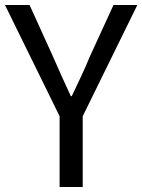

<svg xmlns="http://www.w3.org/2000/svg" viewBox="-21 -753 573 773"><path d="M219 0H312V-285L532 -733H436L341 -526C319 -472 294 -421 268 -366H264C238 -421 216 -472 192 -526L98 -733H-1L219 -285Z"/></svg>

Font: Noto Sans Japanese Regular
Style: Regular
Weight: 400
Designer: Ryoko NISHIZUKA (kana & ideographs); Paul D. Hunt (Latin, Greek & Cyrillic); Wenlong ZHANG (bopomofo); Sandoll Communica
Foundry: Adobe Systems Incorporated
Version: Version 1.000;PS 1;hotconv 1.0.78;makeotf.lib2.5.61930